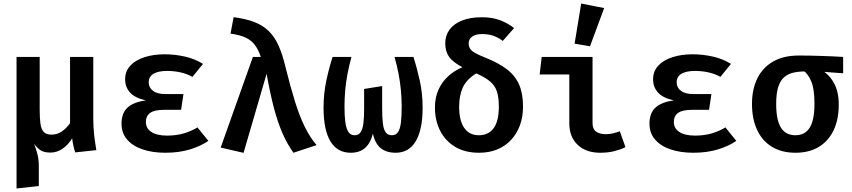

<svg xmlns="http://www.w3.org/2000/svg" viewBox="-20 -853 4840 1091"><path d="M510 -529.5V-181Q510 -130 515.2 -84.2Q520.5 -38.5 527.5 0L407.5 13Q402.5 -1 397.5 -23Q392.5 -45 390 -67Q368 -30.5 335.8 -8.2Q303.5 14 266.5 14Q234 14 214.5 3.2Q195 -7.5 174 -35Q186.5 -2.5 193.5 26Q200.5 54.5 200.5 91.5V204L74 218V-529.5H205.5V-230Q205.5 -184 209.5 -152.5Q213.5 -121 227.5 -104.5Q241.5 -88 272.5 -88Q306 -88 332.5 -106.8Q359 -125.5 378 -153V-529.5Z M1009 -229H913.5Q857.5 -229 833.2 -211.5Q809 -194 809 -159.5Q809 -124 840 -103.2Q871 -82.5 930 -82.5Q981 -82.5 1023.5 -94.8Q1066 -107 1102 -129L1164 -52.5Q1120.5 -22.5 1058.8 -3.8Q997 15 919.5 15Q847.5 15 791.2 -3.8Q735 -22.5 702.8 -59.5Q670.5 -96.5 670.5 -150Q670.5 -210 704.5 -241.5Q738.5 -273 809 -282.5Q747.5 -296 719.2 -327Q691 -358 691 -402.5Q691 -448.5 720.8 -480.2Q750.5 -512 801.5 -528.2Q852.5 -544.5 915.5 -544.5Q973.5 -544.5 1030.8 -531.5Q1088 -518.5 1133.5 -490L1073.5 -416Q1043 -433.5 1005.5 -441.8Q968 -450 930 -450Q880 -450 852.5 -434Q825 -418 825 -385Q825 -355.5 849.2 -337Q873.5 -318.5 920 -318.5H1022.5Z M1417 -529.5H1462Q1448 -571 1428.5 -597.2Q1409 -623.5 1376.5 -639Q1344 -654.5 1290 -662L1307.5 -755.5Q1376 -746.5 1424.5 -728Q1473 -709.5 1506.5 -677Q1540 -644.5 1562.8 -594Q1585.5 -543.5 1602.5 -471Q1630.5 -358 1656.5 -275Q1682.5 -192 1712 -132Q1741.5 -72 1779 -28.5L1647.5 15Q1612 -34.5 1585 -96.2Q1558 -158 1536.2 -240.5Q1514.5 -323 1495 -434L1364 15.5L1234 -14.5Z M2329 -529.5Q2349 -468.5 2365.2 -395.2Q2381.5 -322 2381.5 -241Q2381.5 -116.5 2342.5 -50.8Q2303.5 15 2228.5 15Q2176 15 2143.8 -10.8Q2111.5 -36.5 2099 -93.5Q2084.5 -38 2053.5 -11.5Q2022.5 15 1973 15Q1897 15 1857.8 -49.5Q1818.5 -114 1818.5 -241Q1818.5 -322 1834.5 -396Q1850.5 -470 1870 -529.5H1977Q1963 -477.5 1954.2 -430.8Q1945.5 -384 1941.5 -338.8Q1937.5 -293.5 1937.5 -246.5Q1937.5 -193.5 1942.5 -157.5Q1947.5 -121.5 1960 -103Q1972.5 -84.5 1995 -84.5Q2017.5 -84.5 2029 -101.5Q2040.5 -118.5 2044.8 -151.5Q2049 -184.5 2049 -233V-347.5L2151.5 -364V-236Q2151.5 -183.5 2155.8 -150Q2160 -116.5 2172 -100.5Q2184 -84.5 2206.5 -84.5Q2230 -84.5 2242 -103Q2254 -121.5 2258.2 -157.5Q2262.5 -193.5 2262.5 -246.5Q2262.5 -293 2258.2 -338.5Q2254 -384 2245.2 -431Q2236.5 -478 2222 -529.5Z M2718.5 -755Q2777 -755 2821.8 -738Q2866.5 -721 2901 -693.5L2837 -620.5Q2808 -642 2780.2 -650.8Q2752.5 -659.5 2720.5 -659.5Q2682.5 -659.5 2662.8 -645Q2643 -630.5 2643 -606.5Q2643 -588.5 2651.8 -575.5Q2660.5 -562.5 2682.5 -550.5Q2704.5 -538.5 2745 -522.5Q2816 -493.5 2862 -458Q2908 -422.5 2930 -371.8Q2952 -321 2952 -246.5Q2952 -190 2934.8 -142.2Q2917.5 -94.5 2885 -59Q2852.5 -23.5 2806.2 -4.2Q2760 15 2702 15Q2623 15 2567 -18.2Q2511 -51.5 2481.2 -109.8Q2451.5 -168 2451.5 -242.5Q2451.5 -297 2470.5 -341Q2489.5 -385 2524.8 -418Q2560 -451 2607.5 -471Q2552 -500.5 2531 -531.2Q2510 -562 2510 -607Q2510 -651.5 2534.5 -684.8Q2559 -718 2605.8 -736.5Q2652.5 -755 2718.5 -755ZM2686.5 -436Q2631 -402 2610 -356.2Q2589 -310.5 2589 -246.5Q2589 -167.5 2618 -126Q2647 -84.5 2701 -84.5Q2756 -84.5 2785.2 -124.8Q2814.5 -165 2814.5 -247Q2814.5 -300.5 2803.2 -334Q2792 -367.5 2764 -390.8Q2736 -414 2686.5 -436Z M3215 -430H3046.5L3058 -529.5H3347V-153.5Q3347 -119.5 3367.5 -105Q3388 -90.5 3422 -90.5Q3442.5 -90.5 3462.8 -95.2Q3483 -100 3502 -107L3534 -17Q3510.5 -4.5 3473.2 5.2Q3436 15 3391 15Q3310 15 3262.5 -30Q3215 -75 3215 -153ZM3282.5 -833 3413 -807 3332.5 -590 3245 -605Z M4009 -229H3913.5Q3857.5 -229 3833.2 -211.5Q3809 -194 3809 -159.5Q3809 -124 3840 -103.2Q3871 -82.5 3930 -82.5Q3981 -82.5 4023.5 -94.8Q4066 -107 4102 -129L4164 -52.5Q4120.5 -22.5 4058.8 -3.8Q3997 15 3919.5 15Q3847.5 15 3791.2 -3.8Q3735 -22.5 3702.8 -59.5Q3670.5 -96.5 3670.5 -150Q3670.5 -210 3704.5 -241.5Q3738.5 -273 3809 -282.5Q3747.5 -296 3719.2 -327Q3691 -358 3691 -402.5Q3691 -448.5 3720.8 -480.2Q3750.5 -512 3801.5 -528.2Q3852.5 -544.5 3915.5 -544.5Q3973.5 -544.5 4030.8 -531.5Q4088 -518.5 4133.5 -490L4073.5 -416Q4043 -433.5 4005.5 -441.8Q3968 -450 3930 -450Q3880 -450 3852.5 -434Q3825 -418 3825 -385Q3825 -355.5 3849.2 -337Q3873.5 -318.5 3920 -318.5H4022.5Z M4519.5 -537.5Q4578 -537.5 4647 -535.2Q4716 -533 4771 -529.5V-436.5L4638 -446.5L4567.5 -447Q4525.5 -448 4492.5 -441.2Q4459.5 -434.5 4436.8 -415.2Q4414 -396 4402.2 -359Q4390.5 -322 4390.5 -263Q4390.5 -170 4417.8 -127.2Q4445 -84.5 4500 -84.5Q4554 -84.5 4581 -127.5Q4608 -170.5 4608 -263.5Q4608 -347.5 4590 -390Q4572 -432.5 4545 -452.5L4646 -456Q4691 -431 4718.5 -381.8Q4746 -332.5 4746 -258.5Q4746 -174.5 4717 -113.2Q4688 -52 4633 -18.5Q4578 15 4500 15Q4422.5 15 4367 -18.5Q4311.5 -52 4282.2 -114.5Q4253 -177 4253 -263Q4253 -345.5 4283.2 -407.2Q4313.5 -469 4372.8 -503.2Q4432 -537.5 4519.5 -537.5Z"/></svg>

Font: Fira Code Light SemiBold
Style: Regular
Weight: 600
Monospace: yes
Version: Version 5.002